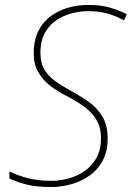

<svg xmlns="http://www.w3.org/2000/svg" viewBox="-20 -744 531 774"><path d="M187 10Q126 10 87.5 0Q49 -10 18 -24V-53Q52 -36 93.5 -25.5Q135 -15 188 -15Q220 -15 254.5 -24Q289 -33 319 -53Q349 -73 368 -106Q387 -139 387 -186Q387 -231 368.5 -261.5Q350 -292 318 -315Q286 -338 243 -360Q211 -376 182 -398.5Q153 -421 134.5 -452.5Q116 -484 116 -529Q116 -582 135 -619.5Q154 -657 186 -680Q218 -703 256.5 -713.5Q295 -724 334 -724Q386 -724 421 -714Q456 -704 491 -687L480 -662Q442 -682 409.5 -690.5Q377 -699 333 -699Q305 -699 272 -691Q239 -683 209.5 -664Q180 -645 161.5 -612.5Q143 -580 143 -530Q143 -489 160 -462Q177 -435 204 -416Q231 -397 260 -381Q303 -358 338 -333Q373 -308 393.5 -273Q414 -238 414 -186Q414 -132 393 -94.5Q372 -57 338 -34Q304 -11 264 -0.5Q224 10 187 10Z"/></svg>

Font: Noto Sans Disp Thin
Style: Italic
Weight: 100
Italic angle: -12°
Designer: Monotype Design Team
Foundry: Monotype Imaging Inc.
Version: Version 2.000;GOOG;noto-source:20170915:90ef993387c0